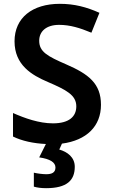

<svg xmlns="http://www.w3.org/2000/svg" viewBox="-20 -744 590 1004"><path d="M371 128C371 78 332 50 290 38L304 7C433 -10 508 -84 508 -196C508 -308 442 -357 327 -407C228 -450 185 -473 185 -531C185 -580 222 -614 289 -614C346 -614 398 -598 458 -573L500 -677C433 -707 369 -724 293 -724C149 -724 56 -651 56 -528C56 -404 146 -351 231 -315C326 -274 379 -247 379 -188C379 -135 342 -99 257 -99C184 -99 109 -126 48 -153V-30C95 -7 155 6 220 9L185 79C242 87 270 105 270 132C270 159 250 167 222 167C202 167 174 163 157 159V232C174 237 195 240 221 240C330 240 371 199 371 128Z"/></svg>

Font: Noto Sans Thaana SemiBold
Style: Regular
Weight: 600
Designer: David Williams
Foundry: Google Inc.
Version: Version 3.001